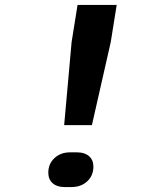

<svg xmlns="http://www.w3.org/2000/svg" viewBox="-20 -750 640 775"><path d="M351 -245H239L269 -580L293 -730H451L427 -580ZM240 5Q210 5 192.5 -10.5Q175 -26 175 -53Q175 -89 200 -112Q225 -135 262 -135H292Q322 -135 339.5 -119.5Q357 -104 357 -78Q357 -41 332 -18Q307 5 269 5Z"/></svg>

Font: JetBrains Mono Extra Bold
Style: Italic
Weight: 800
Italic angle: -9°
Monospace: yes
Designer: Philipp Nurullin, Konstantin Bulenkov
Foundry: JetBrains
Version: 2.002